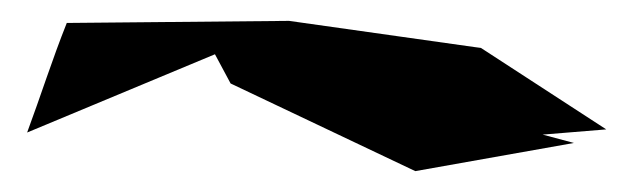

<svg xmlns="http://www.w3.org/2000/svg" viewBox="-20 -11 601 184"><path d="M500 118 561 113 441 35 257 9 44 11C30 46 19 81 6 116L186 41L201 69L378 153L530 126Z"/></svg>

Font: Asimov Silicon
Style: Regular
Weight: 400
Designer: Google
Version: Version 2.000980; 2014